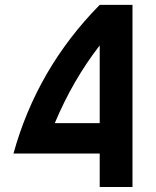

<svg xmlns="http://www.w3.org/2000/svg" viewBox="-20 -752 626 772"><path d="M380.9 0V-134.8H34.2Q128.9 -476.6 380.9 -732.4H512.7V0ZM380.9 -569.3Q272.9 -430.2 200.2 -256.8H380.9Z"/></svg>

Font: Consola Mono
Style: Bold
Weight: 700
Monospace: yes
Designer: Wojciech Kalinowski "wmk69" (wmk69@o2.pl)
Foundry: Wojciech Kalinowski "wmk69" (wmk69@o2.pl)
Version: Version 2.1.0